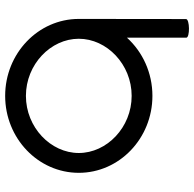

<svg xmlns="http://www.w3.org/2000/svg" viewBox="-24 -746 770 763"><g transform="rotate(90 361.5 -365.0)"><path d="M56.2 -718.7 55.7 -292.6C55.7 -131.1 192.9 0 361.5 0C530.1 0 667.3 -131.1 667.3 -292.6C667.3 -454.1 530.1 -585.2 361.5 -585.2C269.3 -585.2 186.5 -546 130.3 -484C130.3 -514.6 130.3 -689.1 130.3 -719.7C130.3 -734.7 56.2 -733.7 56.2 -718.7ZM588.5 -292.6C588.5 -181.1 486.7 -82.5 361.5 -82.5C236.3 -82.5 134.5 -181.1 134.5 -292.6C134.5 -404.1 236.3 -502.7 361.5 -502.7C486.7 -502.7 588.5 -404.1 588.5 -292.6Z"/></g></svg>

Font: Hi.
Style: Regular
Weight: 400
Designer: Mew Too, Robert Jablonski
Foundry: Cannot Into Space Fonts
Version: Version 1.996